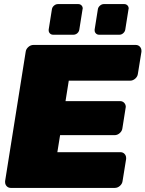

<svg xmlns="http://www.w3.org/2000/svg" viewBox="-20 -920 712 940"><path d="M443.3 -775 459.2 -875Q460.8 -885 469.6 -892.5Q478.3 -900 488.3 -900H588.3Q597.5 -900 603.8 -893.8Q610 -887.5 610 -878.3Q610 -878.3 609.6 -876.7Q609.2 -875 609.2 -875L593.3 -775Q591.7 -765 583.3 -757.5Q575 -750 565 -750H465Q455.8 -750 449.6 -756.2Q443.3 -762.5 443.3 -771.7ZM218.3 -775 234.2 -875Q235 -881.7 239.6 -887.5Q244.2 -893.3 250.4 -896.7Q256.7 -900 263.3 -900H363.3Q372.5 -900 378.8 -893.8Q385 -887.5 385 -878.3Q385 -878.3 384.6 -876.7Q384.2 -875 384.2 -875L368.3 -775Q367.5 -768.3 363.3 -762.5Q359.2 -756.7 352.9 -753.3Q346.7 -750 340 -750H240Q230.8 -750 224.6 -756.2Q218.3 -762.5 218.3 -771.7ZM5 -28.3V-33.3L105.8 -666.7Q107.5 -680 118.8 -690Q130 -700 144.2 -700H644.2Q656.7 -700 664.6 -691.7Q672.5 -683.3 672.5 -671.7V-666.7L655 -558.3Q653.3 -545 642.1 -535Q630.8 -525 616.7 -525H316.7L300.8 -425H567.5Q580 -425 587.9 -416.7Q595.8 -408.3 595.8 -396.7Q595.8 -395.8 595.4 -394.2Q595 -392.5 595 -391.7L579.2 -291.7Q577.5 -278.3 566.2 -268.3Q555 -258.3 540.8 -258.3H274.2L260.8 -175H569.2Q581.7 -175 589.6 -166.7Q597.5 -158.3 597.5 -146.7V-141.7L580 -33.3Q578.3 -20 567.1 -10Q555.8 0 541.7 0H33.3Q20.8 0 12.9 -8.3Q5 -16.7 5 -28.3Z"/></svg>

Font: BoonTook Mon
Style: Italic
Weight: 400
Italic angle: -9°
Designer: Sungsit Sawaiwan
Foundry: FontUni
Version: Version 3.0